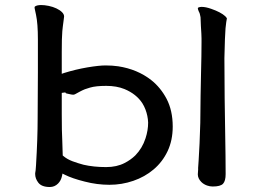

<svg xmlns="http://www.w3.org/2000/svg" viewBox="-20 -686 1040 762"><path d="M779.8 -533.2V-517.6Q779.8 -468.8 777.8 -393.6Q775.9 -318.4 774.9 -198.2Q773.9 -153.8 772 -116.7Q767.6 -31.2 766.1 -16.6L766.6 -17.1Q765.1 4.4 765.1 5.9Q765.1 22 778.8 36.1Q788.1 45.4 801.8 50.3Q813 54.2 824.2 54.2Q855 54.2 865.2 43.2Q875.5 32.2 875.5 4.9Q875.5 -58.6 873.5 -169.9L871.6 -296.4Q870.6 -367.2 870.6 -455.1Q872.6 -546.4 875 -573.2Q876.5 -589.8 877.9 -598.1Q880.4 -612.3 880.4 -612.5Q880.4 -612.8 880.4 -613Q880.4 -613.3 880.1 -614Q879.9 -614.7 879.4 -615.2Q877.9 -617.7 874 -621.6Q856.4 -637.7 818.4 -650.9Q796.4 -658.7 780.3 -658.7Q772.5 -658.7 767.6 -656.2Q766.6 -655.8 765.9 -655.3Q765.1 -654.8 765.1 -653.1Q765.1 -651.4 766.4 -647Q767.6 -642.6 769.5 -639.2Q773.4 -633.3 775.9 -617.7Q776.9 -594.2 777.3 -582.5Q779.8 -546.9 779.8 -533.2ZM589.8 -13.7Q625 -43.5 645.3 -86.4Q665.5 -129.4 665.5 -183.6Q665.5 -247.1 641.1 -293.9Q617.2 -338.9 580.1 -368.2Q525.4 -411.1 449.2 -422.9Q425.8 -426.3 399.2 -426.3Q372.6 -426.3 326.4 -418.5Q280.3 -410.6 234.9 -396.5L225.1 -393.1V-479.5Q225.1 -507.8 225.6 -528.6Q226.1 -549.3 227.3 -562.3Q228.5 -575.2 229.5 -582.5Q231.4 -597.7 232.9 -608.2Q234.4 -618.7 234.4 -620.6Q234.4 -629.4 226.1 -637.7Q217.8 -646 203.9 -652.6Q189.9 -659.2 173.3 -662.6Q156.7 -666 143.6 -666Q126.5 -666 118.7 -660.2Q117.2 -658.7 117.2 -656.5Q117.2 -654.3 117.7 -651.9L123 -627Q130.4 -592.8 130.4 -529.3V-399.9Q130.4 -316.4 129.4 -215.8Q129.4 -136.7 123 -30.8Q121.6 -6.3 119.6 1.5Q119.6 2.9 119.6 4.9Q119.6 22.5 131.8 38.6Q145 56.2 177.7 56.2Q196.8 56.2 210.4 42.5Q222.2 30.8 226.1 12.2L228 2.9L236.8 7.3Q267.1 22.5 316.4 34.7Q365.2 47.4 414.3 47.4Q463.4 47.4 509 31.7Q554.7 16.1 589.8 -13.7ZM474.1 -332.5Q521 -313 544.9 -276.4Q552.2 -264.6 557.1 -252Q566.9 -226.1 567.9 -199.7V-199.2Q567.9 -168.9 557.6 -137.2Q544.9 -97.7 516.6 -68.8Q498.5 -51.3 474.6 -39.1Q443.4 -22.9 401.4 -22.9Q351.6 -22.9 311.5 -32.2Q289.1 -38.1 267.6 -46.1Q246.1 -54.2 231.4 -66.9L229 -68.8Q228 -106 227.1 -129.2Q226.1 -152.3 225.6 -170.9Q225.1 -202.1 225.1 -233.9V-317.4L239.7 -319.3Q239.7 -317.4 241 -316.4Q242.2 -315.4 244.6 -314.9L262.7 -311Q266.1 -310.1 270 -310.1Q273.9 -310.1 277.8 -312Q286.6 -316.9 297.1 -322.5Q307.6 -328.1 316.9 -331.8Q326.2 -335.4 337.4 -338.4Q360.4 -345.2 401.6 -345.2Q442.9 -345.2 474.1 -332.5Z"/></svg>

Font: Bakudai
Style: ExtraLight
Weight: 200
Version: Version 1.48